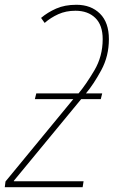

<svg xmlns="http://www.w3.org/2000/svg" viewBox="-38 -784 476 804"><path d="M308 0 312 -25H20V-27L302 -369H384L390 -393H322Q354 -431 386 -490Q418 -549 418 -620Q418 -690 380.5 -727Q343 -764 282 -764Q233 -764 197 -748Q161 -732 134 -709L149 -688Q174 -710 206 -724.5Q238 -739 278 -739Q330 -739 361 -709Q392 -679 392 -620Q392 -548 357 -489Q322 -430 291 -393H114L108 -369H269L-15 -24L-18 0Z"/></svg>

Font: Noto Sans Display SemiCondensed Thin
Style: Italic
Weight: 250
Width: 4
Designer: Monotype Design team
Foundry: Monotype Imaging Inc.
Version: 1.000